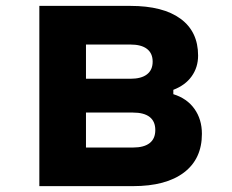

<svg xmlns="http://www.w3.org/2000/svg" viewBox="-20 -635 790 655"><path d="M114.2 0V-614.9H424.6Q536.2 -614.9 596 -571Q655.8 -527.1 655.8 -445.4Q655.8 -405.4 633.9 -374.7Q612.1 -344.1 571.3 -328.6V-313.7Q617.8 -299.4 643.3 -263.6Q668.8 -227.9 668.8 -178.4Q668.8 -92.9 607.6 -46.5Q546.4 0 433.5 0ZM273.3 -131.7H433.5Q471.1 -131.7 490.5 -146.8Q509.8 -161.8 509.8 -191.4Q509.8 -220.9 490.5 -236Q471.1 -251 433.5 -251H273.3ZM273.3 -366.3H424.6Q462.2 -366.3 481.5 -381.4Q500.8 -396.4 500.8 -424.7Q500.8 -453.1 481.5 -468.1Q462.2 -483.1 424.6 -483.1H273.3Z"/></svg>

Font: Martian Mono SemiExpanded
Style: Regular
Weight: 400
Width: 6
Monospace: yes
Designer: Roman Shamin
Foundry: Evil Martians
Version: Version 1.000